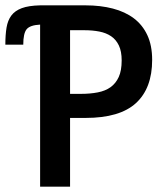

<svg xmlns="http://www.w3.org/2000/svg" viewBox="-79 -714 599 718"><path d="M490 -490Q490 -384 429.5 -328.5Q369 -273 241 -273H183V-16H71V-622Q33 -620 20.5 -604.5Q8 -589 8 -547H-59Q-59 -584 -54.5 -611Q-50 -638 -36.5 -656Q-23 -674 2.5 -683.5Q28 -693 71 -694H75H85H241Q297 -694 343 -682Q389 -670 421.5 -645.5Q454 -621 472 -582.5Q490 -544 490 -490ZM376 -488Q376 -522 365.5 -544Q355 -566 336.5 -578.5Q318 -591 292.5 -596Q267 -601 237 -601H183V-363H224Q258 -363 286.5 -368.5Q315 -374 334.5 -388Q354 -402 365 -426Q376 -450 376 -488Z"/></svg>

Font: D2Coding ligature
Style: Bold
Weight: 700
Monospace: yes
Designer: Yong-Rak Park; Jeong-Hwan Yoon; Sang-Min Lee;
Foundry: NHN Corporation
Version: Version 1.3.2; Build 20180524